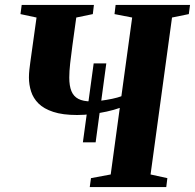

<svg xmlns="http://www.w3.org/2000/svg" viewBox="-20 -763 795 783"><path d="M318 -182.5 362 -504.5H413.5L370 -182.5ZM346 0 351 -36.5 431.5 -51.5 468.5 -323Q445 -314.5 415.2 -308Q385.5 -301.5 354.2 -297.8Q323 -294 294.5 -294Q235.5 -294 197 -306.8Q158.5 -319.5 137 -341Q115.5 -362.5 106.8 -390Q98 -417.5 98 -447Q98 -462.5 99.8 -478.8Q101.5 -495 103.5 -508.5L129 -691.5L63.5 -705.5L68.5 -743H363L358.5 -705.5L291 -691.5L275 -575.5Q270 -538.5 266.2 -505.2Q262.5 -472 262.5 -446.5Q262.5 -413 271.2 -391.5Q280 -370 299.5 -359.8Q319 -349.5 351.5 -349.5Q369 -349.5 392.2 -352.5Q415.5 -355.5 438 -360.2Q460.5 -365 475 -370.5L519 -691.5L447 -705.5L451.5 -743H755L750 -705.5L681.5 -691.5L594 -51.5L662.5 -36.5L658 0Z"/></svg>

Font: Merriweather 72pt ExtraBold
Style: Italic
Weight: 800
Italic angle: -7.8°
Version: Version 2.101